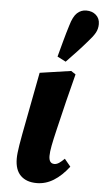

<svg xmlns="http://www.w3.org/2000/svg" viewBox="-56 -826 478 877"><g transform="rotate(5 183.0 -387.5)"><path d="M146 15Q99 15 72.5 -11Q46 -37 46 -89Q46 -111 52.5 -151Q59 -191 75 -273L116 -488L259 -509L280 -495L248 -369Q229 -290 217 -240Q205 -190 199.5 -161Q194 -132 194 -114Q194 -79 219 -79Q230 -79 241 -86.5Q252 -94 265 -107L293 -73Q260 -30 223.5 -7.5Q187 15 146 15ZM191 -569Q201 -606 211 -643Q221 -680 232 -715Q244 -757 262 -773.5Q280 -790 304 -790Q331 -790 348.5 -774.5Q366 -759 366 -733Q366 -711 356 -693Q346 -675 325 -652Q302 -625 278.5 -600Q255 -575 230 -549Z"/></g></svg>

Font: Source Serif 4 SmText
Style: Bold Italic
Weight: 700
Italic angle: -12°
Designer: Frank Grießhammer
Foundry: Adobe
Version: Version 4.005;hotconv 1.1.0;makeotfexe 2.6.0